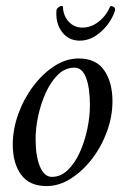

<svg xmlns="http://www.w3.org/2000/svg" viewBox="-20 -622 444 647"><path d="M245 -425Q304 -425 331.5 -384.5Q359 -344 359 -281Q359 -230 340.5 -179Q322 -128 290 -86.5Q258 -45 218.5 -20Q179 5 137 5Q79 5 51 -33.5Q23 -72 23 -135Q23 -186 41.5 -237.5Q60 -289 92 -331.5Q124 -374 163.5 -399.5Q203 -425 245 -425ZM231 -394Q200 -394 176 -371Q152 -348 135 -311Q118 -274 109 -232.5Q100 -191 100 -154Q100 -96 114.5 -61Q129 -26 155 -26Q185 -26 209 -49.5Q233 -73 249.5 -110Q266 -147 274.5 -188.5Q283 -230 283 -267Q283 -326 270 -360Q257 -394 231 -394ZM368 -592Q368 -586 366 -582Q352 -543 319 -514Q286 -485 249 -485Q212 -485 190 -513Q168 -541 170 -583Q170 -585 170.5 -587.5Q171 -590 171 -591Q173 -595 180 -599.5Q187 -604 192 -600Q193 -569 211.5 -549Q230 -529 258 -529Q287 -529 312.5 -549Q338 -569 351 -600Q354 -603 360.5 -600Q367 -597 368 -592Z"/></svg>

Font: Amiri
Style: Italic
Weight: 400
Italic angle: 10°
Designer: Khaled Hosny
Version: Version 0.113